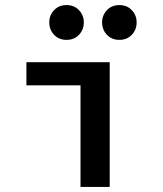

<svg xmlns="http://www.w3.org/2000/svg" viewBox="-20 -736 640 756"><path d="M297 0V-400H84V-491H412V0ZM242 -579Q212 -579 193 -599Q174 -619 174 -648Q174 -676 193 -696Q212 -716 242 -716Q272 -716 291 -696Q310 -676 310 -648Q310 -619 291 -599Q272 -579 242 -579ZM450 -579Q420 -579 401 -599Q382 -619 382 -648Q382 -676 401 -696Q420 -716 450 -716Q480 -716 499 -696Q518 -676 518 -648Q518 -619 499 -599Q480 -579 450 -579Z"/></svg>

Font: Source Code Pro ExtraLight SemiBold
Style: Regular
Weight: 600
Monospace: yes
Version: Version 1.018;hotconv 1.0.116;makeotfexe 2.5.65601